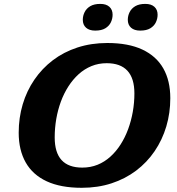

<svg xmlns="http://www.w3.org/2000/svg" viewBox="-20 -926 884 960"><path d="M253.5 -239Q253.5 -163 288 -125.5Q322.5 -88 391.5 -88Q432.5 -88 467.8 -102.2Q503 -116.5 532 -142.8Q561 -169 583.2 -204Q605.5 -239 620.8 -280.5Q636 -322 644 -367.2Q652 -412.5 652 -459Q652 -534.5 617.2 -572.2Q582.5 -610 513.5 -610Q472.5 -610 437.2 -595.5Q402 -581 373.2 -555Q344.5 -529 322 -494Q299.5 -459 284.2 -417.5Q269 -376 261.2 -330.5Q253.5 -285 253.5 -239ZM831.5 -435Q831.5 -361 811.5 -293.8Q791.5 -226.5 753.2 -170.2Q715 -114 660.8 -73Q606.5 -32 538 -9.5Q469.5 13 388.5 13Q283.5 13 213.5 -19.5Q143.5 -52 108.5 -113.8Q73.5 -175.5 73.5 -262.5Q73.5 -337 93.5 -404.2Q113.5 -471.5 151.8 -527.5Q190 -583.5 244.2 -624.8Q298.5 -666 367.2 -688.5Q436 -711 516.5 -711Q622 -711 691.8 -678.2Q761.5 -645.5 796.5 -584Q831.5 -522.5 831.5 -435ZM456 -773Q426.5 -773 410.2 -787.5Q394 -802 394 -827Q394 -847 403 -865.2Q412 -883.5 431.2 -895Q450.5 -906.5 481.5 -906.5Q511 -906.5 527 -892Q543 -877.5 543 -852.5Q543 -832.5 534.2 -814.2Q525.5 -796 506.5 -784.5Q487.5 -773 456 -773ZM681 -773Q651.5 -773 635.2 -787.5Q619 -802 619 -827Q619 -847 628 -865.2Q637 -883.5 656.2 -895Q675.5 -906.5 706.5 -906.5Q736 -906.5 752 -892Q768 -877.5 768 -852.5Q768 -832.5 759.2 -814.2Q750.5 -796 731.5 -784.5Q712.5 -773 681 -773Z"/></svg>

Font: Newsreader 9pt
Style: Bold Italic
Weight: 700
Italic angle: -17°
Designer: Hugues Gentile
Foundry: Production Type
Version: Version 1.003